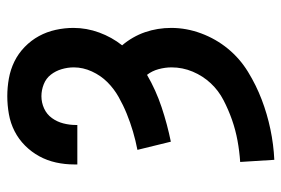

<svg xmlns="http://www.w3.org/2000/svg" viewBox="-146 -422 791 540"><g transform="rotate(-90 250.0 -152.5)"><path d="M70 223 64 127Q94 125 124 119.5Q154 114 182.5 104Q211 94 238 80Q265 66 285.5 44Q306 22 318 -6.5Q330 -35 330 -66Q330 -84 325 -102.5Q320 -121 309 -135Q266 -110 218 -94Q170 -78 121 -68L98 -162Q124 -167 149.5 -174.5Q175 -182 199.5 -192Q224 -202 247 -215Q270 -228 288.5 -246.5Q307 -265 318.5 -290Q330 -315 330 -341Q330 -358 325 -375Q320 -392 309.5 -405.5Q299 -419 282.5 -425.5Q266 -432 249 -432Q231 -432 214.5 -424.5Q198 -417 187.5 -402.5Q177 -388 172.5 -370.5Q168 -353 168 -336V-331H57V-340Q57 -366 62.5 -391Q68 -416 80 -438Q92 -460 110 -478Q128 -496 150.5 -507.5Q173 -519 198.5 -523.5Q224 -528 249 -528Q274 -528 299 -523.5Q324 -519 346.5 -508Q369 -497 387.5 -479Q406 -461 418 -439Q430 -417 435.5 -392Q441 -367 441 -342Q441 -305 428 -269.5Q415 -234 392 -205Q404 -191 413.5 -174.5Q423 -158 429 -140.5Q435 -123 438 -104.5Q441 -86 441 -67Q441 -24 425.5 17.5Q410 59 382.5 92.5Q355 126 317.5 149Q280 172 239.5 187.5Q199 203 156 212Q113 221 70 223Z"/></g></svg>

Font: Moesevka
Style: Bold
Weight: 700
Monospace: yes
Designer: Belleve Invis
Foundry: Belleve Invis
Version: Version 32.5.0; ttfautohint (v1.8.4)